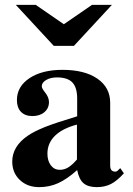

<svg xmlns="http://www.w3.org/2000/svg" viewBox="-20 -747 540 781"><path d="M469.2 -63 483.9 -42Q456.1 -11.2 431.2 1.5Q406.2 14.2 374 14.2Q338.4 14.2 319.8 -1.7Q301.3 -17.6 293.9 -55.2Q252.9 -18.6 217 -2.2Q181.2 14.2 139.2 14.2Q91.3 14.2 60.5 -15.1Q29.8 -44.4 29.8 -89.8Q29.8 -151.4 92.8 -194.8Q120.1 -213.4 163.3 -230.5Q206.5 -247.6 293.9 -273.9V-346.2Q293.9 -391.1 274.4 -411.6Q254.9 -432.1 211.9 -432.1Q185.5 -432.1 167.7 -421.6Q149.9 -411.1 149.9 -396Q149.9 -388.2 161.1 -374Q179.2 -352.1 179.2 -332Q179.2 -306.6 160.6 -290.8Q142.1 -274.9 111.8 -274.9Q82 -274.9 65.4 -292Q48.8 -309.1 48.8 -339.8Q48.8 -395 99.9 -429Q150.9 -462.9 233.9 -462.9Q324.2 -462.9 376.2 -427Q428.2 -391.1 428.2 -329.1V-73.2Q428.2 -48.8 449.2 -48.8Q454.6 -48.8 459 -53.2ZM293 -98.1V-240.2Q233.9 -224.6 203.4 -194.6Q172.9 -164.6 172.9 -122.1Q172.9 -92.8 186.8 -74.5Q200.7 -56.2 223.1 -56.2Q241.2 -56.2 257.1 -65.7Q272.9 -75.2 293 -98.1ZM435.1 -727.1 280.8 -560.5H198.7L44.4 -727.1H125.5L239.7 -648.4L354 -727.1Z"/></svg>

Font: Accordance
Style: Bold
Weight: 700
Version: Version 1.2 (build January 31, 2020) Miklal Software Solutio